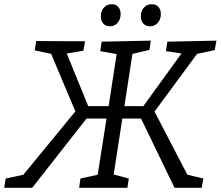

<svg xmlns="http://www.w3.org/2000/svg" viewBox="-43 -892 1048 912"><path d="M977 -654 893 -636 691 -362 847 -62 923 -44 915 0H786L627 -329H538L497 -63L569 -44L562 0H333L339 -44L421 -62L463 -329H368L110 0H-23L-16 -44L68 -62L315 -363L200 -636L122 -653L129 -697L361 -696L353 -651L274 -638L376 -388H473L511 -635L433 -649L440 -694L673 -699L667 -655L586 -636L548 -388H638L819 -638L745 -649L752 -694L985 -699ZM436 -815Q436 -840 450.5 -856Q465 -872 488 -872Q507 -872 518.5 -859.5Q530 -847 530 -825Q530 -800 515.5 -783.5Q501 -767 479 -767Q459 -767 447.5 -780Q436 -793 436 -815ZM626 -815Q626 -840 640.5 -856Q655 -872 678 -872Q698 -872 709.5 -859.5Q721 -847 721 -825Q721 -800 706.5 -783.5Q692 -767 669 -767Q650 -767 638 -780Q626 -793 626 -815Z"/></svg>

Font: Bitter Pro
Style: Italic
Weight: 400
Italic angle: -9°
Designer: Sol Matas, and Bitter project Authors
Foundry: Sol Matas
Version: Version 1.010